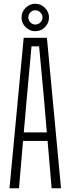

<svg xmlns="http://www.w3.org/2000/svg" viewBox="-20 -1001 376 1021"><path d="M30.5 0 106 -800H229.5L304.5 0H254.5L233 -251.5H102.5L81 0ZM106.5 -297H229L215 -463L188 -754.5H147.5L121 -462.5ZM167.5 -835Q138.5 -835 116.5 -856.5Q94.5 -878 94.5 -908Q94.5 -937.5 116.2 -959.2Q138 -981 167.5 -981Q197.5 -981 219 -959.2Q240.5 -937.5 240.5 -908Q240.5 -878 218.8 -856.5Q197 -835 167.5 -835ZM167.5 -870.5Q183.5 -870.5 194.8 -882Q206 -893.5 206 -908Q206 -924 194.2 -935.2Q182.5 -946.5 167.5 -946.5Q153 -946.5 141.8 -935.2Q130.5 -924 130.5 -908Q130.5 -893.5 141.5 -882Q152.5 -870.5 167.5 -870.5Z"/></svg>

Font: Big Shoulders Text ExtraLight
Style: Regular
Weight: 250
Version: Version 2.002